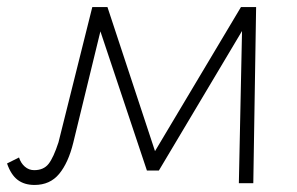

<svg xmlns="http://www.w3.org/2000/svg" viewBox="-47 -520 844 545"><path d="M-27 -56 7 -73Q12 -57 23.5 -47Q35 -37 50 -37Q77 -37 91 -55Q105 -73 119 -116L215 -500H258L393 -91L637 -500H680L672 0H631L640 -432L404 -36H370L238 -431L161 -115Q147 -58 121 -26.5Q95 5 51 5Q22 5 3 -9.5Q-16 -24 -27 -56Z"/></svg>

Font: Bellota Light
Style: Italic
Weight: 300
Italic angle: -7.5°
Designer: Kemie Guaida
Foundry: Kemie Guaida
Version: Version 4.001